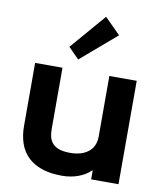

<svg xmlns="http://www.w3.org/2000/svg" viewBox="-103 -1060 986 1154"><g transform="rotate(10 390.0 -483.5)"><path d="M546 -881 329 -695 264 -761 450 -977ZM698 1H531V-54H529Q498 -23 452 -6.5Q406 10 354 10Q282 10 230 -8Q178 -26 144 -59.5Q110 -93 94 -140.5Q78 -188 78 -246V-630H245V-255Q245 -226 251.5 -204Q258 -182 273.5 -166Q289 -150 315 -142Q341 -134 379 -134Q448 -134 489.5 -166.5Q531 -199 531 -262V-630H698Z"/></g></svg>

Font: TypoPRO Sinkin Sans
Style: 700 Bold
Weight: 700
Designer: Keith Bates
Foundry: K-Type
Version: Sinkin Sans (version 1.0)  by Keith Bates   •   © 2014   www